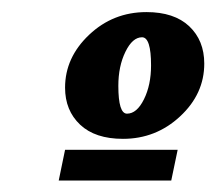

<svg xmlns="http://www.w3.org/2000/svg" viewBox="-20 -746 365 324"><path d="M227.1 -725.6Q273.9 -725.6 299.3 -701.7Q324.7 -677.7 324.7 -638.7Q324.7 -587.4 283.9 -549.6Q243.2 -511.7 187.5 -511.7Q140.6 -511.7 115.2 -535.6Q89.8 -559.6 89.8 -598.1Q89.8 -648.9 130.4 -687.3Q170.9 -725.6 227.1 -725.6ZM219.7 -683.1Q203.6 -683.1 191.7 -658.7Q179.7 -634.3 179.7 -601.1Q179.7 -554.2 194.3 -554.2Q210.9 -554.2 222.9 -578.4Q234.9 -602.5 234.9 -635.7Q234.9 -683.1 219.7 -683.1ZM79.1 -441.4 89.8 -493.2H279.8L269 -441.4Z"/></svg>

Font: Flanker
Style: Bold Italic
Weight: 700
Italic angle: -12°
Designer: Flanker
Version: Version 2.000